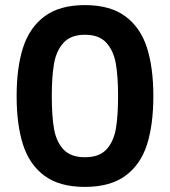

<svg xmlns="http://www.w3.org/2000/svg" viewBox="-20 -727 667 754"><path d="M45.3 -350Q45.3 -461.4 70.6 -540.2Q95.9 -619 155.2 -663Q214.5 -707 313.5 -707Q412.6 -707 472.1 -663Q531.7 -619 557 -540Q582.2 -461 582.2 -350Q582.2 -237 557 -158.5Q531.7 -80 472.1 -36.5Q412.6 7 313.3 7Q214 7 155 -36.5Q95.9 -80 70.6 -158.5Q45.3 -237 45.3 -350ZM443.7 -350Q443.7 -426.4 434.9 -476.8Q426.2 -527.3 397.8 -558.9Q369.4 -590.5 313.5 -590.5Q257.7 -590.5 229.3 -558.8Q200.8 -527.2 192.1 -476.5Q183.4 -425.9 183.4 -350.1Q183.4 -271.6 192.1 -221.2Q200.9 -170.8 229.3 -140.1Q257.7 -109.5 313.3 -109.5Q369.8 -109.5 398 -140.2Q426.2 -170.8 435 -221.3Q443.7 -271.8 443.7 -350Z"/></svg>

Font: AF Albert Sans Medium
Style: Regular
Weight: 500
Designer: Andreas Rasmussen
Foundry: a.Foundry
Version: Version 1.300;Glyphs 3.2 (3231)